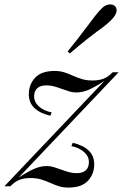

<svg xmlns="http://www.w3.org/2000/svg" viewBox="-59 -840 555 866"><path d="M152 -91Q168 -91 181.5 -87Q195 -83 217 -75Q239 -67 254.5 -63Q270 -59 287 -59Q313 -59 327.5 -71.5Q342 -84 342 -109Q342 -135 320 -154.5Q298 -174 263 -181L269 -196Q316 -185 341 -161Q366 -137 366 -99Q366 -55 337.5 -24.5Q309 6 250 6Q227 6 208.5 0.5Q190 -5 168 -15Q143 -26 123.5 -31.5Q104 -37 78 -37Q50 -37 29 -29Q8 -21 -12 0H-39L412 -475Q367 -446 339.5 -434.5Q312 -423 285 -423Q269 -423 255.5 -427Q242 -431 220 -439Q198 -447 182.5 -451Q167 -455 150 -455Q124 -455 109.5 -442.5Q95 -430 95 -405Q95 -379 117 -359.5Q139 -340 174 -333L168 -318Q121 -329 96 -353Q71 -377 71 -415Q71 -459 99.5 -489.5Q128 -520 187 -520Q210 -520 228.5 -514.5Q247 -509 269 -499Q294 -488 313.5 -482.5Q333 -477 359 -477Q387 -477 408 -485Q429 -493 449 -514H476L25 -39Q70 -68 97.5 -79.5Q125 -91 152 -91ZM338 -726Q376 -778 396 -798Q415 -820 437 -820Q451 -820 459 -813Q467 -805 467 -794Q467 -774 444 -751Q422 -728 376 -696Q369 -691 334 -663.5Q299 -636 256 -599L246 -608Q285 -655 338 -726Z"/></svg>

Font: Playfair Display
Style: Italic
Weight: 400
Italic angle: -14°
Designer: Claus Eggers Sørensen
Foundry: Claus Eggers Sørensen
Version: Version 1.200; ttfautohint (v1.6)